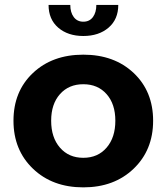

<svg xmlns="http://www.w3.org/2000/svg" viewBox="-20 -768 693 799"><path d="M182.1 -747.6H272.5Q272.5 -716.3 286.9 -697Q301.3 -677.7 326.7 -677.7Q352.5 -677.7 366.7 -697Q380.9 -716.3 380.9 -747.6H472.2Q472.2 -687.5 431.6 -652.8Q391.1 -618.2 326.7 -618.2Q262.7 -618.2 222.4 -652.8Q182.1 -687.5 182.1 -747.6ZM536.1 -65.9Q455.1 11.7 326.7 11.7Q198.2 11.7 117.2 -65.9Q36.1 -143.6 36.1 -265.6Q36.1 -387.7 116.9 -464.1Q197.8 -540.5 326.7 -540.5Q455.6 -540.5 536.4 -464.1Q617.2 -387.7 617.2 -265.6Q617.2 -143.6 536.1 -65.9ZM460 -265.6Q460 -335 423.6 -376.2Q387.2 -417.5 326.7 -417.5Q266.1 -417.5 229.5 -376.2Q192.9 -335 192.9 -265.6Q192.9 -195.8 229.5 -153.6Q266.1 -111.3 326.7 -111.3Q387.2 -111.3 423.6 -153.6Q460 -195.8 460 -265.6Z"/></svg>

Font: Epilogue
Style: Bold
Weight: 700
Designer: Tyler Finck
Foundry: Etcetera Type Co
Version: Version 2.112